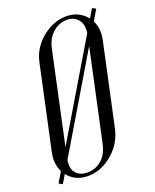

<svg xmlns="http://www.w3.org/2000/svg" viewBox="-142 -783 698 866"><g transform="rotate(-20 206.5 -349.5)"><path d="M-7.6 -8 9.4 1.9 421.8 -690.8 404.8 -700ZM12.1 -150.9Q2.5 -107 15.6 -71.4Q28.6 -35.8 58.6 -14.9Q88.5 6 130.6 6Q172.8 6 211.6 -15.2Q250.4 -36.4 278.2 -72Q306 -107.6 315.6 -150.9L401.9 -551.9Q410.1 -594.9 396.7 -629.2Q383.2 -663.6 353.1 -684.3Q323 -705 281.5 -705Q239.4 -705 200.8 -684.1Q162.1 -663.2 134.7 -628.9Q107.2 -594.5 98.4 -551.9ZM172 -589.4Q178.4 -621.8 194.9 -644Q211.4 -666.2 233.5 -677.6Q255.6 -689 278.9 -689Q314.1 -689 334.1 -663.9Q354 -638.8 344 -589.4L240.9 -110Q230.1 -59.9 200.8 -34.9Q171.4 -10 133 -10Q94.4 -10 75.9 -34.5Q57.5 -59 68.9 -110Z"/></g></svg>

Font: Emberly Black
Style: Italic
Weight: 900
Italic angle: -12°
Designer: Rajesh Rajput
Foundry: Rajesh Rajput
Version: Version 1.000